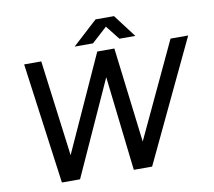

<svg xmlns="http://www.w3.org/2000/svg" viewBox="-92 -988 1217 1094"><g transform="rotate(-10 516.5 -441.0)"><path d="M532 -547 284 0H179L84 -700H183L255 -145L507 -700H606L673 -150L931 -700H1033L701 0H595ZM529 -882H636L736 -750H644L580 -831L491 -750H385Z"/></g></svg>

Font: Oak Sans Medium
Style: Italic
Weight: 500
Italic angle: -9.49998°
Foundry: Erik Kennedy, Walven
Version: Version 1.000